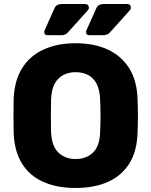

<svg xmlns="http://www.w3.org/2000/svg" viewBox="-20 -925 752 955"><path d="M356 10Q264 10 196 -20Q128 -50 90 -110.5Q52 -171 48 -262Q47 -305 47 -348.5Q47 -392 48 -435Q52 -525 90.5 -586.5Q129 -648 197.5 -679Q266 -710 356 -710Q447 -710 515 -679Q583 -648 622 -586.5Q661 -525 664 -435Q666 -392 666 -348.5Q666 -305 664 -262Q661 -171 622.5 -110.5Q584 -50 516 -20Q448 10 356 10ZM356 -134Q409 -134 442.5 -166Q476 -198 478 -268Q480 -312 480 -351Q480 -390 478 -432Q476 -479 460.5 -508.5Q445 -538 418 -552Q391 -566 356 -566Q322 -566 295 -552Q268 -538 252 -508.5Q236 -479 234 -432Q233 -390 233 -351Q233 -312 234 -268Q237 -198 270.5 -166Q304 -134 356 -134ZM424 -750Q408 -750 408 -766Q408 -770 410 -774Q412 -778 413 -781L460 -886Q469 -905 497 -905H611Q631 -905 631 -886Q631 -879 625 -873L527 -764Q515 -750 494 -750ZM216 -750Q200 -750 200 -766Q200 -770 202 -774Q204 -778 205 -781L252 -886Q261 -905 289 -905H402Q422 -905 422 -886Q422 -879 416 -873L318 -764Q306 -750 286 -750Z"/></svg>

Font: DVN-Rubik
Style: Bold
Weight: 700
Designer: Hubert and Fischer
Foundry: Hubert & Fischer
Version: Version 2.102